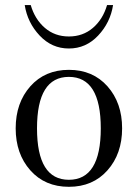

<svg xmlns="http://www.w3.org/2000/svg" viewBox="-20 -719 536 747"><path d="M76.2 -699.2H99.6Q115.7 -644 154.5 -610.6Q193.4 -577.1 248 -577.1Q302.7 -577.1 341.6 -610.6Q380.4 -644 396.5 -699.2H419.9Q409.2 -630.9 361.8 -580.6Q314.5 -530.3 248 -530.3Q181.6 -530.3 134.3 -580.6Q86.9 -630.9 76.2 -699.2ZM97.9 -56.4Q41 -120.6 41 -219.7Q41 -318.8 97.9 -383.1Q154.8 -447.3 248 -447.3Q341.3 -447.3 398.2 -383.1Q455.1 -318.8 455.1 -219.7Q455.1 -120.6 398.2 -56.4Q341.3 7.8 248 7.8Q154.8 7.8 97.9 -56.4ZM248 -419.9Q124 -419.9 124 -219.7Q124 -19.5 248 -19.5Q372.1 -19.5 372.1 -219.7Q372.1 -419.9 248 -419.9Z"/></svg>

Font: Theano Modern
Style: Regular
Weight: 400
Designer: Alexey Kryukov
Version: Version 2.00